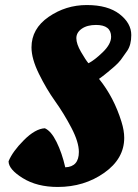

<svg xmlns="http://www.w3.org/2000/svg" viewBox="-20 -730 548 762"><path d="M473 -183Q473 -100 393.5 -44Q314 12 209 12Q127 12 70.5 -23Q14 -58 14 -90Q30 -129 75 -174Q120 -219 158 -221Q183 -210 204.5 -166.5Q226 -123 239 -66Q293 -68 293 -127Q293 -166 263.5 -222.5Q234 -279 199 -328Q164 -377 134.5 -437Q105 -497 105 -542Q105 -616 173 -663Q241 -710 324.5 -710Q408 -710 454.5 -674Q501 -638 501 -591Q501 -552 485 -528.5Q469 -505 459.5 -492.5Q450 -480 434 -466Q404 -440 388 -428L373 -417Q432 -344 462 -247Q473 -212 473 -183ZM421 -584Q421 -631 361 -631Q326 -631 304.5 -616Q283 -601 283 -578.5Q283 -556 301.5 -524Q320 -492 331 -479Q355 -491 388 -523Q421 -555 421 -584Z"/></svg>

Font: Oleo Script
Style: Bold
Weight: 700
Designer: Soytutype
Foundry: Soytutype
Version: Version 1.002